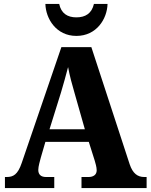

<svg xmlns="http://www.w3.org/2000/svg" viewBox="-20 -953 763 973"><path d="M367 -771C470 -771 523 -858 525 -933H456C445 -885 413 -865 367 -865C322 -865 290 -885 280 -933H210C212 -858 265 -771 367 -771ZM5 0H255V-56H213C187 -56 174 -69 174 -92C174 -110 183 -139 187 -155L210 -234H430L460 -139C463 -128 470 -107 470 -90C470 -65 450 -56 429 -56H393V0H723V-56H711C678 -56 653 -73 637 -121L443 -714H291L90 -127C70 -68 47 -56 14 -56H5ZM231 -298 289 -484C301 -524 314 -571 325 -613C333 -569 346 -522 358 -481L410 -298Z"/></svg>

Font: Noto Serif Bengali SemiCondensed ExtraBold
Style: Regular
Weight: 800
Width: 4
Designer: Juan Bruce, Universal Thirst, Indian Type Foundry and the Monotype Design Team.
Foundry: Monotype Imaging Inc.
Version: Version 2.003